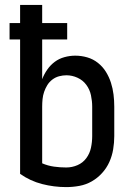

<svg xmlns="http://www.w3.org/2000/svg" viewBox="-20 -755 540 783"><path d="M250 8Q200 8 151.5 -4.5Q103 -17 62 -46V-594H19V-661H62V-735H152V-661H254V-594H152V-432Q160 -453 173 -471.5Q186 -490 203.5 -503Q221 -516 243 -522Q265 -528 287 -528Q312 -528 336 -521Q360 -514 379.5 -498.5Q399 -483 412 -462Q425 -441 432.5 -417.5Q440 -394 443 -369.5Q446 -345 446 -320V-200Q446 -173 441.5 -146Q437 -119 426 -94.5Q415 -70 396.5 -49.5Q378 -29 354.5 -15.5Q331 -2 304 3Q277 8 250 8ZM250 -72Q274 -72 296 -81.5Q318 -91 332 -110Q346 -129 351 -152.5Q356 -176 356 -200V-320Q356 -343 351 -366.5Q346 -390 332 -409Q318 -428 296 -438Q274 -448 251 -448Q236 -448 221 -444Q206 -440 193.5 -430.5Q181 -421 173 -408Q165 -395 160 -380.5Q155 -366 153.5 -350.5Q152 -335 152 -320V-89Q175 -79 200 -75.5Q225 -72 250 -72Z"/></svg>

Font: Iosevka SS18 Medium
Style: Regular
Weight: 500
Monospace: yes
Designer: Belleve Invis
Foundry: Belleve Invis
Version: Version 25.1.1; ttfautohint (v1.8.4)